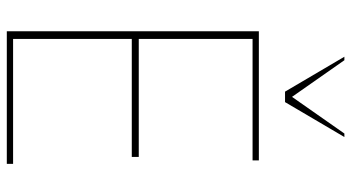

<svg xmlns="http://www.w3.org/2000/svg" viewBox="-248 -758 1007 550"><g transform="rotate(90 255.0 -483.5)"><path d="M440 -704V-722H70V0H450V-18H92V-358H430V-378H92V-704ZM243 -797H273L373 -967H363L258 -817L153 -967H143Z"/></g></svg>

Font: Perun Thin
Style: Regular
Weight: 100
Foundry: Copyright (c) Stefan Peev, Context Ltd, 2016
Version: Version 1.089